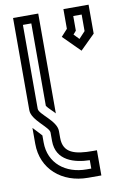

<svg xmlns="http://www.w3.org/2000/svg" viewBox="-92 -886 602 939"><g transform="rotate(-10 208.5 -416.5)"><path d="M125 -250V-208.3C125 -108.3 217 -85 290.6 -83.3V-41.7H267.7C163.5 -41.7 83.3 -104.1 83.3 -208.3V-242.7C78.7 -248.5 44.3 -284.9 41.7 -287.5V-208.3C41.7 -83.3 137.8 0 267.7 0H333.3V-125H313.5C225.7 -125 166.7 -139.4 166.7 -215.6V-250C166.7 -301.6 83.3 -347.2 83.3 -375V-791.7H125V-382.3C132.1 -370.4 160.4 -345.9 166.7 -337.5V-833.3H41.7V-375C41.7 -325.5 125 -276.6 125 -250ZM416.7 -833.3H291.7V-735.4L260.4 -701L343.8 -617.7L416.7 -689.6ZM375 -791.7V-709.4L343.8 -676L318.8 -702.1L333.3 -718.8V-791.7Z"/></g></svg>

Font: Sportrop
Style: Regular
Weight: 500
Version: Version 0.9